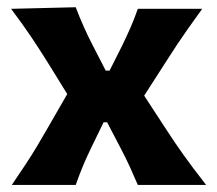

<svg xmlns="http://www.w3.org/2000/svg" viewBox="-20 -524 614 544"><path d="M13.5 0Q37 -34.5 54 -60.5Q71 -86.5 84.8 -109.5Q98.5 -132.5 113.5 -158.5L170.5 -257.5L114 -349Q90.5 -386.5 68.5 -419.2Q46.5 -452 11.5 -499L194.5 -503.5Q206 -473.5 217.5 -447.8Q229 -422 243.5 -394L279.5 -324H290.5L325.5 -393.5Q339 -421.5 349.5 -445.2Q360 -469 370.5 -499H553Q529 -466 512.5 -442.5Q496 -419 482 -398Q468 -377 451.5 -351L388.5 -253L451.5 -156.5Q475.5 -119.5 500.2 -84.8Q525 -50 564 0H370.5Q359 -27 348.5 -50Q338 -73 323.5 -101L283.5 -177.5H273.5L238 -104.5Q224 -75.5 214.5 -52.5Q205 -29.5 194.5 0Z"/></svg>

Font: Commissioner Flair
Style: Bold
Weight: 700
Designer: Kostas Bartsokas
Foundry: Kostas Bartsokas
Version: Version 1.000; ttfautohint (v1.8.3)